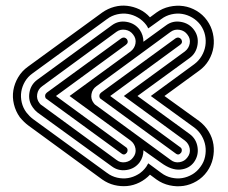

<svg xmlns="http://www.w3.org/2000/svg" viewBox="-20 -529 801 676"><path d="M319 -225Q305 -215 302 -197.5Q299 -180 310 -166Q313 -161 320 -157L581 34Q595 45 612.5 42Q630 39 640 25Q651 11 648 -6Q645 -23 631 -34L416 -191L631 -348Q645 -359 648 -376Q651 -393 640 -407Q630 -421 612.5 -424Q595 -427 581 -417ZM598 -394Q609 -401 618 -391Q625 -379 614 -371L368 -191L614 -11Q619 -8 620 -2.5Q621 3 618 8Q609 20 598 11L336 -180Q335 -181 334 -181.5Q333 -182 332 -183Q329 -188 330 -193.5Q331 -199 336 -203ZM128 -225Q114 -215 111 -197.5Q108 -180 119 -166Q122 -161 129 -157L390 34Q404 45 421.5 42Q439 39 449 25Q460 11 457 -6Q454 -23 440 -34L225 -191L440 -348Q454 -359 457 -376Q460 -393 449 -407Q439 -421 421.5 -424Q404 -427 390 -417ZM407 -394Q418 -401 427 -391Q434 -379 423 -371L177 -191L423 -11Q428 -8 429 -2.5Q430 3 427 8Q418 20 407 11L145 -180Q144 -181 143 -181.5Q142 -182 141 -183Q138 -188 139 -193.5Q140 -199 145 -203ZM340 -485Q360 -499 382.5 -505Q405 -511 427.5 -508.5Q450 -506 471 -496Q492 -486 508 -468L531 -485Q552 -500 577 -505.5Q602 -511 626 -507.5Q650 -504 672 -491Q694 -478 709 -457Q724 -436 729.5 -411.5Q735 -387 731.5 -363Q728 -339 715 -317Q702 -295 681 -280L559 -191L681 -103Q702 -87 715 -65.5Q728 -44 731.5 -20Q735 4 729.5 29Q724 54 709 75Q694 96 672 109Q650 122 626 125.5Q602 129 577 123.5Q552 118 531 103L508 86Q492 103 471 113.5Q450 124 427.5 126Q405 128 382.5 122.5Q360 117 340 103L80 -87Q65 -98 50 -116Q35 -137 29 -162Q23 -187 27 -211Q31 -235 44 -257Q57 -279 78 -294ZM95 -271Q78 -259 68 -242Q58 -225 55 -206.5Q52 -188 56.5 -168.5Q61 -149 73 -133Q84 -119 96 -110L357 80Q373 92 392.5 96.5Q412 101 430.5 98Q449 95 466 85Q483 75 495 58L502 46L548 80Q564 92 583.5 96.5Q603 101 621.5 98Q640 95 657 85Q674 75 686 58Q698 42 702 22.5Q706 3 703 -15.5Q700 -34 690 -51Q680 -68 664 -80L511 -191L664 -303Q680 -315 690 -332Q700 -349 703 -367.5Q706 -386 702 -405Q698 -424 686 -441Q674 -457 657 -467Q640 -477 621.5 -480Q603 -483 583.5 -478.5Q564 -474 548 -462L502 -429Q498 -437 495 -441Q483 -457 466 -467Q449 -477 430.5 -480Q412 -483 392.5 -478.5Q373 -474 357 -462ZM374 -440Q397 -457 426 -452Q455 -447 472 -424Q485 -405 485 -382L565 -440Q588 -457 617 -452Q646 -447 663 -424Q680 -401 675.5 -371.5Q671 -342 648 -325L464 -191L648 -57Q671 -40 675.5 -11Q680 18 663 42Q646 65 615 68Q584 71 547 44L485 0Q485 23 472 42Q455 65 426 69.5Q397 74 374 57L112 -133Q102 -141 96 -150Q79 -173 83.5 -202Q88 -231 111 -248Z"/></svg>

Font: Zschusch
Style: Regular
Weight: 400
Designer: Peter Wiegel
Foundry: Peter Wiegel